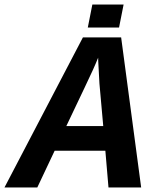

<svg xmlns="http://www.w3.org/2000/svg" viewBox="-71 -823 691 843"><path d="M548.8 0H405.3L391.6 -161.1H168.9L92.8 0H-51.3L293 -658.7H460.9ZM359.9 -569.8Q352.1 -549.8 337.2 -516.6Q322.3 -483.4 220.2 -269.5H382.3L365.7 -455.1L360.4 -552.7ZM314.5 -702.1 334.5 -803.2H471.7L451.7 -702.1Z"/></svg>

Font: Liberation Mono
Style: Bold Italic
Weight: 700
Italic angle: -12°
Monospace: yes
Designer: Steve Matteson
Foundry: Ascender Corporation
Version: Version 2.1.5